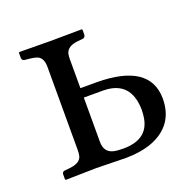

<svg xmlns="http://www.w3.org/2000/svg" viewBox="-86 -519 619 610"><g transform="rotate(-20 223.5 -214.0)"><path d="M340.8 -126Q338.9 -222.7 248 -224.1H181.2V-74.2Q181.2 -39.1 211.4 -31.7Q224.6 -28.8 244.1 -28.8Q326.7 -28.8 338.4 -96.7Q340.8 -110.4 340.8 -126ZM106 -74.2V-355Q106 -386.2 86.4 -394Q77.1 -397.5 63 -398.9L43.9 -400.9Q36.6 -403.3 36.1 -410.2V-428.2L38.1 -430.2Q39.1 -430.2 142.1 -429.2L249 -430.2L251 -428.2V-410.2Q249.5 -402.8 243.2 -400.9L224.1 -398.9Q187.5 -395 182.6 -370.6Q181.2 -363.3 181.2 -355V-255.9H237.8Q414.6 -254.4 416 -136.2Q416 -45.9 331.1 -12.7Q293 1.5 243.2 2Q223.6 2 192.4 1Q161.1 0 142.1 0L38.1 2L36.1 0V-19Q38.1 -25.9 43.9 -26.9L63 -28.8Q98.6 -32.7 104 -54.2Q106 -62.5 106 -74.2Z"/></g></svg>

Font: Linux Libertine Display O
Style: Regular
Weight: 400
Designer: Philipp H. Poll
Foundry: Philipp H. Poll
Version: Version 5.0.9